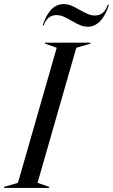

<svg xmlns="http://www.w3.org/2000/svg" viewBox="-73 -921 554 941"><path d="M168 -5V0H-53V-5L15 -25L205 -687L148 -707V-712H370V-707L301 -687L111 -25ZM204 -847Q221 -847 237.5 -840Q254 -833 278 -819Q304 -804 321.5 -797Q339 -790 358 -790Q391 -790 417.5 -817Q444 -844 461 -897H455Q445 -870 430 -857.5Q415 -845 392 -845Q375 -845 359.5 -851.5Q344 -858 318 -872Q295 -886 276.5 -893.5Q258 -901 239 -901Q170 -901 136 -796H141Q159 -847 204 -847Z"/></svg>

Font: Nyght Serif Italic
Style: Regular
Weight: 400
Italic angle: -16°
Designer: Maksym Kobuzan
Version: Version 0.410